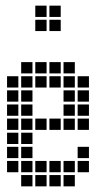

<svg xmlns="http://www.w3.org/2000/svg" viewBox="-20 -665 390 680"><path d="M55 -45V-5H95V-45ZM105 -45V-5H145V-45ZM155 -45V-5H195V-45ZM205 -45V-5H245V-45ZM5 -95V-55H45V-95ZM55 -95V-55H95V-95ZM105 -95V-55H145V-95ZM155 -95V-55H195V-95ZM205 -95V-55H245V-95ZM255 -95V-55H295V-95ZM55 -445V-405H95V-445ZM105 -445V-405H145V-445ZM155 -445V-405H195V-445ZM205 -445V-405H245V-445ZM5 -395V-355H45V-395ZM5 -345V-305H45V-345ZM5 -295V-255H45V-295ZM5 -245V-205H45V-245ZM5 -195V-155H45V-195ZM5 -145V-105H45V-145ZM55 -395V-355H95V-395ZM55 -345V-305H95V-345ZM55 -295V-255H95V-295ZM55 -245V-205H95V-245ZM55 -195V-155H95V-195ZM55 -145V-105H95V-145ZM105 -245V-205H145V-245ZM155 -245V-205H195V-245ZM205 -245V-205H245V-245ZM255 -245V-205H295V-245ZM205 -395V-355H245V-395ZM205 -345V-305H245V-345ZM205 -295V-255H245V-295ZM255 -395V-355H295V-395ZM255 -345V-305H295V-345ZM255 -295V-255H295V-295ZM255 -145V-105H295V-145ZM155 -395V-355H195V-395ZM105 -395V-355H145V-395ZM105 -645V-605H145V-645ZM105 -595V-555H145V-595ZM155 -595V-555H195V-595ZM155 -645V-605H195V-645Z"/></svg>

Font: Nose Transport 13 Square
Style: Regular
Weight: 400
Designer: Nico Rohrbach
Foundry: Nose
Version: Version 1.400;Glyphs 3.2.3 (3260)